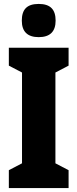

<svg xmlns="http://www.w3.org/2000/svg" viewBox="-20 -957 394 977"><path d="M177 -937C117 -937 91 -909 91 -852C91 -796 120 -768 177 -768C234 -768 263 -796 263 -852C263 -908 237 -937 177 -937ZM329 0V-91L262 -126V-588L329 -623V-714H25V-623L92 -588V-126L25 -91V0Z"/></svg>

Font: Noto Sans Arabic ExtCond Blk
Style: Regular
Weight: 900
Width: 2
Designer: Monotype Design Team, Nadine Chahine, Nizar Qandah and Khaled Hosny
Foundry: Monotype Imaging Inc.
Version: Version 2.012